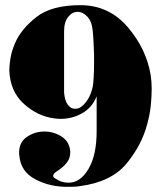

<svg xmlns="http://www.w3.org/2000/svg" viewBox="-20 -712 646 743"><path d="M354 -339Q336 -295 297.5 -273.5Q259 -252 215 -252Q209 -252 202.5 -252.5Q196 -253 189 -254Q126 -262 72.5 -310Q19 -358 16 -440Q16 -461 21 -489Q26 -517 39 -547Q63 -601 121.5 -646.5Q180 -692 291 -692Q401 -692 473.5 -608Q546 -524 563 -422Q565 -409 566 -395.5Q567 -382 567 -369Q567 -339 563.5 -304Q560 -269 550 -233Q529 -151 470 -79.5Q411 -8 291 8Q280 10 268 10.5Q256 11 244 11Q174 12 117 -18Q60 -48 55 -109Q55 -111 54.5 -112.5Q54 -114 54 -116V-122Q54 -162 84.5 -182.5Q115 -203 152 -203Q188 -203 218.5 -183.5Q249 -164 252 -125Q252 -102 241.5 -87Q231 -72 219 -63Q208 -54 198.5 -48Q189 -42 187 -36L186 -34V-30Q186 -29 187 -27Q189 -24 193.5 -21.5Q198 -19 205 -15Q208 -13 211.5 -11.5Q215 -10 218 -9Q225 -7 231.5 -6Q238 -5 244 -5Q290 -4 322 -57.5Q354 -111 354 -204ZM339 -591Q336 -628 318.5 -647Q301 -666 281 -666Q261 -667 244.5 -647.5Q228 -628 228 -590V-353Q231 -322 242.5 -306.5Q254 -291 270 -291Q275 -291 280 -292Q285 -293 290 -296Q304 -304 318 -324.5Q332 -345 339 -377Q341 -388 342.5 -413Q344 -438 344 -469V-501Q343 -525 342 -548.5Q341 -572 339 -590Z"/></svg>

Font: Fette UNZ Fraktur
Style: Regular
Weight: 900
Foundry: UNZ1 Extensions by Catfonts.de
Version: Version 0.000 2012 initial release